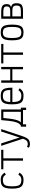

<svg xmlns="http://www.w3.org/2000/svg" viewBox="2266 -2938 868 5440"><g transform="rotate(-90 2700.0 -218.0)"><path d="M318 14Q226 14 173 -16.5Q120 -47 97.5 -118Q75 -189 75 -309Q75 -430 98 -500.5Q121 -571 174.5 -601.5Q228 -632 322 -632Q373 -632 408 -622Q443 -612 471.5 -587.5Q500 -563 528 -520L472 -487Q451 -520 430 -538Q409 -556 384 -563.5Q359 -571 322 -571Q253 -571 213.5 -547Q174 -523 157.5 -466.5Q141 -410 141 -309Q141 -209 157 -152Q173 -95 212 -71Q251 -47 318 -47Q355 -47 381 -54.5Q407 -62 428.5 -80.5Q450 -99 473 -132L528 -99Q500 -56 470.5 -31.5Q441 -7 405.5 3.5Q370 14 318 14Z M867 0V-618H933V0ZM624 -557V-618H1176V-557Z M1334 196Q1303 196 1281.5 189.5Q1260 183 1234 166L1260 111Q1286 125 1301 130Q1316 135 1334 135Q1376 135 1403.5 122.5Q1431 110 1451 79.5Q1471 49 1489 -4L1288 -618H1357L1524 -97L1693 -618H1762L1557 -3Q1532 71 1503 115Q1474 159 1434 177.5Q1394 196 1334 196Z M1862 -61Q1902 -86 1927.5 -130.5Q1953 -175 1969 -242.5Q1985 -310 1996 -403Q2007 -496 2017 -618H2319V-61H2253V-557H2078Q2065 -424 2050.5 -325Q2036 -226 2013 -160.5Q1990 -95 1954 -61ZM1831 88V-61H2369V88H2303V0H1897V88Z M2702 14Q2611 14 2559 -15.5Q2507 -45 2485 -116Q2463 -187 2463 -309Q2463 -432 2485 -502.5Q2507 -573 2559 -602.5Q2611 -632 2702 -632Q2792 -632 2843 -602Q2894 -572 2915.5 -499.5Q2937 -427 2937 -301H2492V-361H2870Q2870 -441 2854.5 -486.5Q2839 -532 2802.5 -551.5Q2766 -571 2702 -571Q2636 -571 2598.5 -548Q2561 -525 2545 -470Q2529 -415 2529 -318Q2529 -215 2545 -156Q2561 -97 2598.5 -72Q2636 -47 2702 -47Q2740 -47 2767.5 -54.5Q2795 -62 2818.5 -80.5Q2842 -99 2866 -131L2919 -95Q2889 -54 2859.5 -30Q2830 -6 2793 4Q2756 14 2702 14Z M3458 0V-618H3524V0ZM3076 0V-618H3142V0ZM3105 -302V-362H3495V-302Z M3867 0V-618H3933V0ZM3624 -557V-618H4176V-557Z M4500 14Q4416 14 4367.5 -16.5Q4319 -47 4298 -118Q4277 -189 4277 -309Q4277 -430 4298 -500.5Q4319 -571 4367.5 -601.5Q4416 -632 4500 -632Q4585 -632 4633 -601.5Q4681 -571 4702 -500.5Q4723 -430 4723 -309Q4723 -189 4702 -118Q4681 -47 4633 -16.5Q4585 14 4500 14ZM4500 -47Q4560 -47 4594.5 -71Q4629 -95 4643 -152Q4657 -209 4657 -309Q4657 -410 4643 -466.5Q4629 -523 4594.5 -547Q4560 -571 4500 -571Q4440 -571 4405.5 -547Q4371 -523 4357 -466.5Q4343 -410 4343 -309Q4343 -209 4357 -152Q4371 -95 4405.5 -71Q4440 -47 4500 -47Z M4889 0V-618H5084Q5166 -618 5214 -603Q5262 -588 5283 -554Q5304 -520 5304 -461Q5304 -407 5285 -380.5Q5266 -354 5217 -338Q5259 -328 5283.5 -310.5Q5308 -293 5318.5 -262Q5329 -231 5329 -182Q5329 -114 5308 -74Q5287 -34 5239.5 -17Q5192 0 5109 0ZM4955 -61H5109Q5168 -61 5201.5 -72Q5235 -83 5249 -109.5Q5263 -136 5263 -182Q5263 -229 5249 -255Q5235 -281 5201.5 -291.5Q5168 -302 5109 -302H4955ZM4955 -362H5084Q5143 -362 5176.5 -370.5Q5210 -379 5224 -400.5Q5238 -422 5238 -461Q5238 -498 5224 -519Q5210 -540 5176.5 -548.5Q5143 -557 5084 -557H4955Z"/></g></svg>

Font: Victor Mono Light
Style: Regular
Weight: 300
Monospace: yes
Designer: Rune Bjørnerås
Version: Version 1.561;gftools[0.9.30]